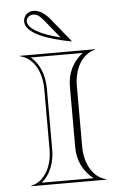

<svg xmlns="http://www.w3.org/2000/svg" viewBox="-56 -840 561 880"><g transform="rotate(-5 225.0 -400.0)"><path d="M294 -645 295 -646 209.3 -751.7C187.2 -779 161.9 -800 130 -800C105.2 -800 85 -779.8 85 -755C85 -700.5 184.1 -665.5 294 -645ZM245 -667.7C156 -689.6 97 -721.3 97 -755C97 -770.5 111.8 -783 130 -783C151.3 -783 166.9 -764 183 -744.1ZM162 -160V-440C162 -500.8 140.1 -557 100.6 -588H339.4C292.4 -551.2 268 -499.9 268 -440V-160C268 -100.1 292.4 -48.8 339.4 -12H100.6C141.2 -43.8 162 -99.7 162 -160ZM150 -160C150 -82.9 113.7 -15.5 52 -2V0H398V-2C336.3 -15.5 300 -82.9 300 -160V-440C300 -517.1 336.3 -584.5 398 -598V-600H52V-598C113.7 -584.5 150 -517.1 150 -440Z"/></g></svg>

Font: Sortefax
Style: Medium
Weight: 500
Designer: gluk
Foundry: gluk
Version: Version 0.261